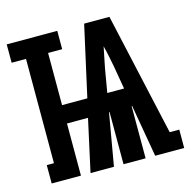

<svg xmlns="http://www.w3.org/2000/svg" viewBox="-110 -614 694 697"><g transform="rotate(-15 237.0 -265.0)"><path d="M1 0V-69H28V-461H-26V-530H164V-461H111V-265H206L265 -530H360L463 -69H499V0H390L356 -196H354V0H271V-196H269L235 0H147L190 -196H111V0ZM281 -265H344L329 -353Q325 -373 321 -393Q317 -413 312 -432Q308 -413 304 -393Q300 -373 296 -353Z"/></g></svg>

Font: Iosevka Slab Heavy
Style: Regular
Weight: 900
Monospace: yes
Designer: Belleve Invis
Foundry: Belleve Invis
Version: Version 11.1.0; ttfautohint (v1.8.3)